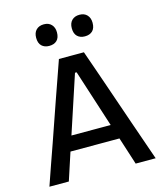

<svg xmlns="http://www.w3.org/2000/svg" viewBox="-133 -1033 967 1132"><g transform="rotate(-15 350.0 -467.0)"><path d="M26.5 0Q46.5 -57.5 68.5 -121Q90.5 -184.5 111 -241.5L196 -486.5Q219.5 -552.5 238 -606Q256.5 -659 275.5 -713H428Q447.5 -657.5 466 -604.5Q484 -551.5 507 -486L591.5 -240.5Q612 -181.5 633.5 -119.5Q655 -57 675 0H553Q540 -41 526 -84Q512 -126.5 499 -168H200Q186.5 -126 172.2 -83.2Q158 -40.5 145 0ZM346 -610 230 -258H469.5L356 -610ZM458.5 -802Q430 -802 412.8 -818.5Q395.5 -835 395.5 -868Q395.5 -899 412.8 -916.2Q430 -933.5 459.5 -933.5Q489 -933.5 505.8 -915.5Q522.5 -897.5 522.5 -868Q522.5 -835 505.5 -818.5Q488.5 -802 458.5 -802ZM241 -802Q212.5 -802 195.2 -818.5Q178 -835 178 -868Q178 -899 195.2 -916.2Q212.5 -933.5 242 -933.5Q271.5 -933.5 288.2 -915.5Q305 -897.5 305 -868Q305 -835 288 -818.5Q271 -802 241 -802Z"/></g></svg>

Font: Heraclito Medium
Style: Regular
Weight: 500
Designer: Kostas Bartsokas (font) & Cristiano Sobral (main changes)
Foundry: Kostas Bartsokas (font) & Cristiano Sobral (main changes)
Version: Version 1.00;July 8, 2020;FontCreator 13.0.0.2655 64-bit